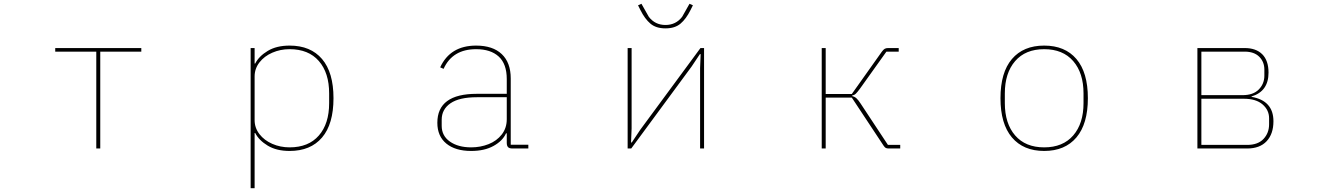

<svg xmlns="http://www.w3.org/2000/svg" viewBox="-20 -785 7040 1015"><path d="M510 0H489V-512H272V-531H727V-512H510Z M1305 210V-531H1326V-449H1329Q1349 -488 1395.5 -516Q1442 -544 1511 -544Q1622 -544 1682.5 -473Q1743 -402 1743 -266Q1743 -129 1682.5 -58Q1622 13 1511 13Q1442 13 1395.5 -15Q1349 -43 1329 -82H1326V210ZM1720 -240V-291Q1720 -400 1665.5 -462.5Q1611 -525 1511 -525Q1462 -525 1419.5 -506.5Q1377 -488 1351.5 -455Q1326 -422 1326 -381V-150Q1326 -109 1351.5 -76Q1377 -43 1419.5 -24.5Q1462 -6 1511 -6Q1611 -6 1665.5 -68.5Q1720 -131 1720 -240Z M2292 -136Q2292 -289 2500 -289H2659V-367Q2659 -447 2616.5 -486Q2574 -525 2497 -525Q2372 -525 2325 -421L2307 -429Q2360 -544 2497 -544Q2585 -544 2632.5 -499Q2680 -454 2680 -370V-20H2773V0H2689Q2673 0 2666 -7Q2659 -14 2659 -30V-80H2655Q2637 -40 2589 -13.5Q2541 13 2471 13Q2387 13 2339.5 -26Q2292 -65 2292 -136ZM2659 -155V-271H2501Q2408 -271 2361.5 -239Q2315 -207 2315 -152V-120Q2315 -67 2358.5 -36.5Q2402 -6 2471 -6Q2520 -6 2563 -23Q2606 -40 2632.5 -74Q2659 -108 2659 -155Z M3366 -731 3353 -757 3371 -765 3410 -696Q3443 -653 3498 -653Q3553 -653 3586 -696L3625 -765L3643 -757L3630 -731Q3607 -685 3577.5 -660Q3548 -635 3498 -635Q3448 -635 3418.5 -660Q3389 -685 3366 -731ZM3317 0H3298V-531H3319V-106L3316 -32H3320L3364 -98L3683 -531H3702V0H3681V-425L3684 -499H3680L3636 -433Z M4324 0V-531H4345V-288H4483L4642 -512Q4650 -523 4657 -527Q4664 -531 4675 -531H4731V-512H4666L4526 -316Q4512 -297 4504 -289.5Q4496 -282 4485 -280V-277Q4498 -274 4507.5 -265.5Q4517 -257 4530 -237L4674 -19H4739V0H4679Q4668 0 4662.5 -3Q4657 -6 4651 -15L4483 -269H4345V0Z M5269 -266Q5269 -402 5329.5 -473Q5390 -544 5500 -544Q5610 -544 5670.5 -473Q5731 -402 5731 -266Q5731 -130 5670.5 -58.5Q5610 13 5500 13Q5390 13 5329.5 -58.5Q5269 -130 5269 -266ZM5708 -240V-291Q5708 -399 5653.5 -462Q5599 -525 5500 -525Q5401 -525 5346.5 -462Q5292 -399 5292 -291V-240Q5292 -132 5346.5 -69Q5401 -6 5500 -6Q5599 -6 5653.5 -69Q5708 -132 5708 -240Z M6310 0V-531H6560Q6620 -531 6653 -498Q6686 -465 6686 -401Q6686 -302 6596 -275V-273Q6712 -253 6712 -144Q6712 -77 6676 -38.5Q6640 0 6573 0ZM6549 -282Q6605 -282 6634.5 -312Q6664 -342 6664 -385V-417Q6664 -458 6637 -485Q6610 -512 6560 -512H6331V-282ZM6573 -19Q6630 -19 6659.5 -50.5Q6689 -82 6689 -128V-160Q6689 -203 6654.5 -233Q6620 -263 6555 -263H6331V-19Z"/></svg>

Font: IBM Plex Sans JP Thin
Style: Regular
Weight: 100
Designer: Mike Abbink; Paul van der Laan; Pieter van Rosmalen; Wujin Sim; Yejin Wi; Jinhee Kim; Boomi Park; Yona Kim; Kichan Ma
Foundry: Sandoll Inc.
Version: Version 1.001